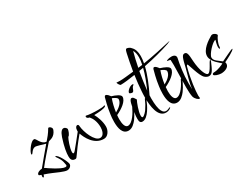

<svg xmlns="http://www.w3.org/2000/svg" viewBox="-70 -1301 2491 1924"><g transform="rotate(-30 1175.0 -339.0)"><path d="M308 21C343 21 361 -6 361 -21C361 -47 305 -161 276 -161C274 -161 273 -160 273 -158C273 -157 277 -151 278 -148C299 -119 313 -94 318 -71C323 -48 326 -34 326 -31C326 -21 320 -16 309 -16C264 -16 139 -102 127 -112C125 -113 122 -115 118 -116C167 -180 251 -273 294 -323C317 -331 364 -334 390 -400C391 -404 392 -407 392 -411C392 -430 372 -444 361 -444C358 -444 355 -443 354 -441C327 -394 297 -359 273 -332C238 -332 215 -361 190 -405C185 -412 180 -416 173 -416C140 -416 88 -343 78 -310C77 -306 76 -304 76 -301C76 -296 78 -294 81 -294C93 -294 108 -345 151 -345C160 -345 231 -325 259 -316C206 -253 135 -170 96 -121C68 -121 35 -105 35 -86C35 -81 38 -78 43 -76L62 -69C60 -62 59 -57 59 -52C59 -42 62 -37 67 -37C71 -37 75 -42 79 -53L82 -62C109 -53 144 -40 164 -31C195 -18 277 21 308 21Z M437 -36C458 -36 460 -71 599 -237C617 -182 673 -68 785 -68C807 -68 826 -78 841 -98C856 -118 864 -141 864 -166C864 -225 840 -287 819 -324H821C848 -324 874 -326 900 -329C926 -332 943 -337 952 -342C956 -345 958 -349 958 -353C958 -356 957 -358 954 -358C953 -358 952 -357 949 -356C942 -351 913 -349 878 -349C853 -349 828 -350 802 -352C776 -354 757 -357 746 -360H744C739 -360 737 -357 737 -350C737 -337 750 -329 767 -326C791 -299 814 -253 814 -186C814 -154 802 -95 757 -95C695 -95 641 -230 636 -301C636 -315 631 -322 620 -322C608 -322 593 -307 593 -272V-263C557 -218 499 -145 468 -109C460 -100 454 -96 449 -96C443 -96 440 -102 440 -115C440 -159 472 -244 485 -265C503 -271 520 -321 520 -335C520 -340 508 -364 485 -364C468 -364 448 -349 429 -294C397 -197 388 -134 388 -95C388 -64 394 -36 437 -36Z M1041 -16C1084 -16 1116 -51 1139 -80C1155 -101 1172 -131 1188 -163C1204 -198 1201 -206 1196 -206C1191 -206 1188 -204 1187 -200C1168 -157 1113 -61 1059 -61C1027 -61 1015 -108 1015 -161C1015 -177 1016 -193 1018 -209C1084 -239 1157 -290 1157 -341C1157 -366 1107 -388 1061 -402C1057 -408 1050 -416 1041 -426C1032 -435 1023 -440 1016 -440C1009 -440 1004 -435 1001 -426C997 -411 973 -328 963 -247C960 -226 957 -196 957 -164C957 -93 972 -16 1041 -16ZM1021 -237C1029 -292 1040 -339 1056 -382C1085 -371 1111 -355 1111 -340C1111 -299 1068 -262 1021 -237Z M1261 -327C1286 -327 1281 -367 1304 -384C1310 -388 1313 -391 1313 -394C1313 -397 1310 -399 1304 -399C1271 -399 1232 -361 1232 -343C1232 -340 1233 -337 1236 -335C1244 -331 1253 -327 1261 -327ZM1207 -25C1275 -25 1331 -149 1347 -191C1350 -200 1352 -206 1352 -211C1352 -215 1351 -217 1348 -217C1342 -217 1336 -208 1330 -190C1323 -172 1309 -146 1286 -112C1280 -102 1247 -63 1230 -63C1223 -63 1219 -71 1219 -87C1219 -133 1253 -221 1267 -246C1264 -251 1259 -258 1252 -269C1245 -280 1236 -285 1227 -285C1204 -285 1191 -227 1179 -136C1175 -111 1174 -91 1174 -74C1174 -41 1182 -25 1207 -25Z M1457 15C1489 15 1510 -2 1514 -7C1516 -9 1517 -10 1517 -11C1517 -13 1515 -13 1513 -13C1511 -13 1506 -12 1500 -9C1493 -6 1479 1 1464 1C1449 1 1433 -6 1421 -29C1404 -61 1397 -114 1397 -179C1397 -182 1397 -186 1397 -189L1398 -208C1398 -211 1398 -215 1398 -218C1441 -306 1483 -405 1504 -494C1613 -515 1727 -545 1811 -574C1825 -579 1845 -590 1842 -589C1842 -590 1842 -590 1842 -590C1841 -590 1840 -589 1838 -589C1749 -569 1619 -539 1510 -523C1516 -552 1519 -579 1519 -604C1519 -651 1508 -690 1481 -715C1474 -727 1454 -737 1438 -740C1437 -740 1436 -740 1434 -740C1421 -740 1418 -725 1411 -698C1398 -639 1385 -573 1374 -506C1298 -498 1254 -492 1214 -492C1201 -492 1189 -493 1176 -494C1176 -494 1176 -494 1175 -494C1175 -494 1174 -493 1174 -492C1174 -491 1175 -487 1178 -481C1182 -470 1196 -453 1201 -453C1240 -453 1300 -460 1369 -471C1360 -407 1353 -345 1350 -294C1349 -277 1347 -251 1347 -222C1347 -123 1363 15 1457 15ZM1438 -513C1450 -573 1463 -633 1478 -686C1491 -665 1497 -638 1497 -603C1497 -578 1494 -550 1487 -519ZM1401 -270C1408 -337 1418 -409 1431 -481C1447 -484 1463 -486 1480 -489C1463 -420 1433 -343 1401 -270Z M1603 -16C1646 -16 1678 -51 1701 -80C1717 -101 1734 -131 1750 -163C1766 -198 1763 -206 1758 -206C1753 -206 1750 -204 1749 -200C1730 -157 1675 -61 1621 -61C1589 -61 1577 -108 1577 -161C1577 -177 1578 -193 1580 -209C1646 -239 1719 -290 1719 -341C1719 -366 1669 -388 1623 -402C1619 -408 1612 -416 1603 -426C1594 -435 1585 -440 1578 -440C1571 -440 1566 -435 1563 -426C1559 -411 1535 -328 1525 -247C1522 -226 1519 -196 1519 -164C1519 -93 1534 -16 1603 -16ZM1583 -237C1591 -292 1602 -339 1618 -382C1647 -371 1673 -355 1673 -340C1673 -299 1630 -262 1583 -237Z M1815 62C1820 62 1822 60 1822 55C1822 51 1819 45 1819 28C1819 -22 1833 -156 1867 -278C1870 -291 1877 -296 1880 -296C1889 -296 1925 -140 1966 -106C1981 -93 1997 -86 2012 -86C2052 -86 2068 -128 2101 -203C2103 -209 2104 -213 2104 -216C2104 -219 2103 -221 2101 -221C2085 -221 2047 -111 2013 -111C1998 -111 1974 -144 1958 -220C1937 -320 1958 -407 1910 -407C1883 -407 1873 -379 1849 -275C1829 -195 1806 -133 1798 -58V-67C1798 -82 1797 -101 1797 -126C1797 -231 1813 -330 1828 -401C1829 -404 1829 -408 1829 -411C1829 -423 1820 -445 1780 -445C1741 -445 1720 -431 1720 -428C1718 -428 1755 -423 1758 -420C1759 -404 1760 -382 1760 -358C1760 -287 1755 -182 1755 -105C1755 -57 1758 -17 1763 6C1772 39 1802 62 1815 62Z M2131 -48C2173 -48 2224 -67 2224 -108C2224 -114 2223 -120 2221 -126C2254 -142 2350 -189 2350 -207C2350 -208 2349 -208 2348 -208C2333 -208 2232 -155 2206 -144C2171 -175 2124 -195 2124 -235C2124 -272 2216 -370 2248 -370C2245 -357 2233 -321 2233 -294C2233 -285 2236 -271 2241 -271C2246 -271 2249 -277 2249 -290C2249 -322 2274 -377 2290 -395C2291 -398 2292 -399 2292 -400C2292 -413 2268 -432 2247 -432C2242 -432 2237 -431 2232 -428C2187 -402 2093 -343 2093 -269C2093 -199 2180 -145 2190 -130C2179 -122 2115 -95 2082 -95C2062 -95 2052 -90 2052 -79C2052 -64 2101 -48 2131 -48Z"/></g></svg>

Font: Comforter
Style: Regular
Weight: 400
Designer: Robert E. Leuschke
Foundry: Robert E. Leuschke
Version: Version 1.013; ttfautohint (v1.8.3)